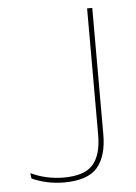

<svg xmlns="http://www.w3.org/2000/svg" viewBox="-49 -678 513 723"><g transform="rotate(-5 207.5 -316.0)"><path d="M164 6.5Q130.5 6.5 99.2 -0.5Q68 -7.5 43 -19L40.5 -39.5Q70 -25.5 101.2 -18.8Q132.5 -12 164 -12Q244 -12 275.8 -49Q307.5 -86 307.5 -161V-639H327V-160.5Q327 -79 290.5 -36.2Q254 6.5 164 6.5Z"/></g></svg>

Font: Anek Malayalam Thin
Style: Regular
Weight: 250
Version: Version 1.003